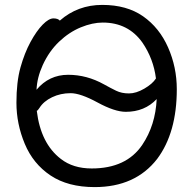

<svg xmlns="http://www.w3.org/2000/svg" viewBox="-20 -739 785 783"><path d="M354 -52Q495 -52 560 -148Q614 -228 619 -335Q570 -283 493 -283Q448 -283 378 -321Q308 -359 268 -359Q227 -359 192.5 -342.5Q158 -326 141 -299Q134 -288 130 -287Q146 -154 228 -91Q278 -52 354 -52ZM506 -358Q535 -358 568.5 -377.5Q602 -397 616 -419Q606 -499 561 -565Q503 -647 399 -647Q357 -647 309.5 -627.5Q262 -608 221 -569Q180 -530 154 -473Q131 -422 129 -373Q180 -434 258 -434Q334 -434 404 -395Q431 -380 453.5 -369Q476 -358 506 -358ZM366 24Q257 24 186 -23.5Q115 -71 81 -152.5Q47 -234 47 -320Q47 -405 63.5 -464Q80 -523 104.5 -568Q129 -613 154 -638.5Q179 -664 198 -664Q216 -664 224 -655Q297 -719 397 -719Q497 -719 563.5 -672.5Q630 -626 665.5 -545.5Q701 -465 701 -375Q701 -198 621 -91Q532 24 366 24Z"/></svg>

Font: ToneOZ-Pinyin-WenKai-Medium
Style: Medium
Weight: 700
Designer: Fontworks Inc.
Foundry: ToneOZ
Version: Version 0.240331